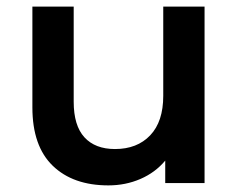

<svg xmlns="http://www.w3.org/2000/svg" viewBox="-20 -554 721 581"><path d="M599 -534V0H480V-68Q450 -32 405 -12.5Q360 7 308 7Q201 7 139.5 -52.5Q78 -112 78 -229V-534H203V-246Q203 -174 235.5 -138.5Q268 -103 328 -103Q395 -103 434.5 -144.5Q474 -186 474 -264V-534Z"/></svg>

Font: APTA Sans SemiBold
Style: Bold
Weight: 600
Version: Version 7.200